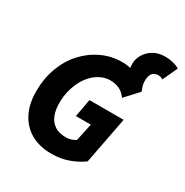

<svg xmlns="http://www.w3.org/2000/svg" viewBox="-187 -966 1084 1128"><g transform="rotate(30 355.0 -402.5)"><path d="M317 12Q236 12 178 -20.5Q120 -53 88 -114.5Q56 -176 56 -262Q56 -348 83 -421.5Q110 -495 158.5 -548.5Q207 -602 271.5 -632.5Q336 -663 411 -663Q434 -663 453 -659Q472 -655 489 -648L471 -627Q467 -643 465.5 -655.5Q464 -668 464 -685Q464 -717 482.5 -748Q501 -779 534 -798Q567 -817 612 -817Q641 -817 666.5 -810.5Q692 -804 710 -793L663 -692Q654 -698 647 -700Q640 -702 630 -702Q605 -702 591.5 -685Q578 -668 578 -633Q578 -617 582.5 -601Q587 -585 594 -569L512 -480Q491 -510 463 -522.5Q435 -535 403 -535Q371 -535 341.5 -521.5Q312 -508 287.5 -483.5Q263 -459 245.5 -426Q228 -393 218 -354Q208 -315 208 -272Q208 -223 222 -188Q236 -153 265.5 -133.5Q295 -114 343 -114Q360 -114 377 -119.5Q394 -125 407 -134L432 -252H331L353 -373H585L524 -56Q487 -28 433 -8Q379 12 317 12Z"/></g></svg>

Font: Source Sans 3 ExtraBold
Style: Italic
Weight: 800
Italic angle: -11°
Version: Version 3.052;hotconv 1.1.0;makeotfexe 2.6.0